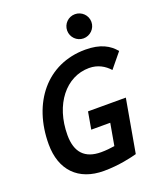

<svg xmlns="http://www.w3.org/2000/svg" viewBox="-166 -1024 949 1137"><g transform="rotate(-20 308.5 -455.5)"><path d="M289.6 9.8C384.8 9.8 469.2 -10.7 500.5 -19.5L559.6 -354H321.3L302.2 -245.6H421.9L397.5 -107.4C372.1 -103.5 343.3 -100.1 312 -100.1C210.4 -100.1 158.7 -154.3 158.7 -263.2C158.7 -456.5 269 -593.3 414.1 -593.3C469.7 -593.3 511.2 -567.9 541 -534.7L616.7 -627C580.6 -671.4 525.9 -703.1 430.7 -703.1C188 -703.1 35.6 -510.7 35.6 -250.5C35.6 -86.9 129.9 9.8 289.6 9.8ZM444.8 -769C486.8 -769 521.5 -803.2 521.5 -845.2C521.5 -887.7 486.8 -921.4 444.8 -921.4C402.8 -921.4 368.7 -887.7 368.7 -845.2C368.7 -803.2 402.8 -769 444.8 -769Z"/></g></svg>

Font: Cascadia Mono SemiBold
Style: Italic
Weight: 600
Italic angle: -10°
Monospace: yes
Designer: Aaron Bell
Foundry: Saja Typeworks
Version: Version 2404.023